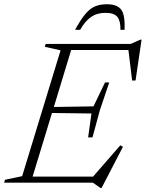

<svg xmlns="http://www.w3.org/2000/svg" viewBox="-43 -882 704 927"><path d="M442 25.5 405.5 0H-23L-19 -14L64 -31.5L249.5 -639L173.5 -656L177.5 -670H588L634.5 -690.5H640.5L611.5 -493.5L595 -493L577 -640.5H300.5L217 -365.5L408.5 -368.5L464 -484H484.5L439.5 -351L403.5 -218.5H382.5L398.5 -334L208 -336.5L114.5 -29.5H406.5L538 -180.5L550.5 -173L447.5 25.5ZM466.5 -820Q425.5 -820 396.5 -800Q367.5 -780 344 -738H319.5Q346.5 -787.5 369 -814.2Q391.5 -841 415.8 -851.2Q440 -861.5 473 -861.5Q522.5 -861.5 542 -835.8Q561.5 -810 558.5 -738H538.5Q539.5 -780 524 -800Q508.5 -820 466.5 -820Z"/></svg>

Font: Newsreader Text Light
Style: Italic
Weight: 300
Italic angle: -17°
Designer: Hugues Gentile
Foundry: Production Type
Version: Version 1.001